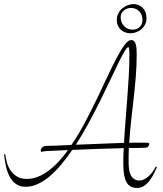

<svg xmlns="http://www.w3.org/2000/svg" viewBox="-20 -909 810 954"><path d="M5.9 -143.1Q8.3 -122.6 14.6 -100.6Q21 -78.6 33.4 -60.8Q45.9 -43 65.2 -31.5Q84.5 -20 112.8 -20Q141.1 -20 168 -30.5Q194.8 -41 220.5 -60.1Q246.1 -79.1 270.5 -105.2Q294.9 -131.3 317.9 -163.1Q291 -162.1 263.9 -160.9Q236.8 -159.7 209 -158.2Q203.1 -158.2 195.8 -156.5Q188.5 -154.8 187 -154.8Q182.1 -154.8 182.1 -161.1Q182.1 -164.1 183.8 -168Q185.5 -171.9 189 -175.5Q192.4 -179.2 197.5 -181.6Q202.6 -184.1 209 -184.1Q222.7 -184.1 256.1 -185.3Q289.6 -186.5 335 -189Q369.6 -239.7 400.9 -298.3Q432.1 -356.9 460 -414.8Q487.8 -472.7 512.7 -526.1Q537.6 -579.6 559.1 -620.4Q580.6 -661.1 598.6 -685.5Q616.7 -710 631.8 -710Q641.1 -710 646.7 -703.9Q652.3 -697.8 655 -687.7Q657.7 -677.7 658.4 -664.8Q659.2 -651.9 659.2 -638.2Q659.2 -580.6 654.5 -525.6Q649.9 -470.7 643.8 -416.7Q637.7 -362.8 631.6 -308.8Q625.5 -254.9 622.1 -199.2Q635.7 -200.2 648.4 -200.2Q661.1 -200.2 672.9 -200.2H693.8Q705.1 -200.2 713.6 -199.5Q722.2 -198.7 722.2 -193.8Q722.2 -188 716.6 -181.4Q710.9 -174.8 698.2 -174.8Q677.7 -173.8 658.7 -173.8Q639.6 -173.8 620.1 -173.8Q619.1 -155.3 619.1 -137Q619.1 -118.7 619.1 -100.1Q619.1 -84.5 621.1 -68.8Q623 -53.2 628.9 -40.8Q634.8 -28.3 645.3 -20.3Q655.8 -12.2 672.9 -12.2Q685.1 -12.2 697 -18.3Q709 -24.4 719.7 -34.4Q730.5 -44.4 739.3 -56.6Q748 -68.8 753.9 -81.1L759.8 -78.1Q753.9 -65.4 745.4 -47.9Q736.8 -30.3 725.1 -14.2Q713.4 2 697.5 13.4Q681.6 24.9 661.1 24.9Q624.5 24.9 608.6 -3.7Q592.8 -32.2 592.8 -89.8Q592.8 -110.4 593 -131.1Q593.3 -151.9 595.2 -172.9Q529.3 -171.4 466.6 -169.2Q403.8 -167 338.9 -164.1Q312.5 -125 284.4 -91.6Q256.3 -58.1 227.3 -33.4Q198.2 -8.8 168.2 5.1Q138.2 19 107.9 19Q85.4 19 69.3 11Q53.2 2.9 42 -10.5Q30.8 -23.9 23.2 -41Q15.6 -58.1 11.2 -75.9Q6.8 -93.8 4.4 -111.1Q2 -128.4 0 -142.1ZM356.9 -189.9Q385.3 -190.9 415.5 -192.1Q445.8 -193.4 476.6 -194.6Q507.3 -195.8 537.6 -197Q567.9 -198.2 596.2 -199.2Q599.1 -252.9 603.8 -309.3Q608.4 -365.7 612.5 -421.9Q616.7 -478 619.9 -532.7Q623 -587.4 623 -638.2Q623 -641.6 622.8 -647.9Q622.6 -654.3 622.1 -660.2Q621.6 -666 620.6 -670.4Q619.6 -674.8 618.2 -674.8Q611.3 -674.8 598.4 -653.1Q585.4 -631.3 567.4 -594.5Q549.3 -557.6 526.6 -509Q503.9 -460.4 477.1 -406.5Q450.2 -352.5 419.9 -296.6Q389.6 -240.7 356.9 -189.9ZM560.5 -809.6Q560.5 -828.6 568.4 -843.3Q576.2 -857.9 588.4 -867.9Q600.6 -877.9 615.2 -883.3Q629.9 -888.7 643.6 -888.7Q655.3 -888.7 666.7 -884.5Q678.2 -880.4 687.5 -871.6Q696.8 -862.8 702.4 -849.4Q708 -835.9 708 -817.9Q708 -800.8 700.9 -787.1Q693.8 -773.4 682.6 -763.9Q671.4 -754.4 657 -749Q642.6 -743.7 627.9 -743.7Q615.7 -743.7 603.8 -747.6Q591.8 -751.5 582.3 -759.5Q572.8 -767.6 566.7 -780Q560.5 -792.5 560.5 -809.6ZM579.6 -820.8Q580.1 -806.6 585.2 -795.9Q590.3 -785.2 598.6 -777.3Q606.9 -769.5 617.4 -765.6Q627.9 -761.7 639.6 -761.7Q648.9 -761.7 657.7 -764.9Q666.5 -768.1 673.1 -774.2Q679.7 -780.3 683.8 -789.1Q688 -797.9 688 -809.6Q688 -836.9 671.4 -853.3Q654.8 -869.6 630.9 -869.6Q622.1 -869.6 612.8 -866.7Q603.5 -863.8 595.9 -857.7Q588.4 -851.6 583.7 -842.3Q579.1 -833 579.6 -820.8Z"/></svg>

Font: Stalemate
Style: Regular
Weight: 400
Designer: Astigmatic (AOETI)
Foundry: Astigmatic (AOETI)
Version: Version 001.000